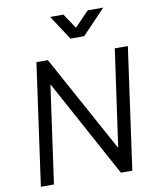

<svg xmlns="http://www.w3.org/2000/svg" viewBox="-104 -1079 946 1158"><g transform="rotate(-10 368.5 -499.5)"><path d="M466 -849 609 -999H514L426 -908L365 -999H284L382 -849ZM131 0 215 -599 541 0H611L715 -745H635L551 -150L225 -745H155L51 0Z"/></g></svg>

Font: Plus Jakarta Sans
Style: Italic
Weight: 400
Italic angle: -8°
Designer: Gumpita Rahayu
Foundry: Tokotype
Version: Version 2.071;gftools[0.9.30]